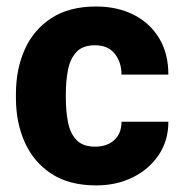

<svg xmlns="http://www.w3.org/2000/svg" viewBox="-20 -558 561 588"><path d="M271.5 -108.9Q308.1 -108.9 330.1 -129.2Q352.1 -149.4 352.1 -185.1H495.6Q495.6 -127.4 466.1 -83.5Q436.5 -39.6 386.7 -14.9Q336.9 9.8 274.4 9.8Q192.4 9.8 137.9 -25.6Q83.5 -61 56.2 -121.6Q28.8 -182.1 28.8 -257.8V-270.5Q28.8 -346.2 55.9 -406.7Q83 -467.3 137.7 -502.7Q192.4 -538.1 273.9 -538.1Q339.4 -538.1 389.2 -512.9Q439 -487.8 467.3 -441.2Q495.6 -394.5 495.6 -329.6H352.1Q352.1 -367.2 331.5 -393.3Q311 -419.4 270.5 -419.4Q233.4 -419.4 214.1 -398.7Q194.8 -377.9 188.2 -344Q181.6 -310.1 181.6 -270.5V-257.8Q181.6 -217.8 188.2 -183.8Q194.8 -149.9 214.1 -129.4Q233.4 -108.9 271.5 -108.9Z"/></svg>

Font: Vazirmatn FD ExtraBold
Style: Regular
Weight: 800
Designer: Saber Rastikerdar
Foundry: Saber Rastikerdar
Version: Version 33.003